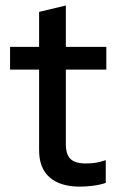

<svg xmlns="http://www.w3.org/2000/svg" viewBox="-20 -683 429 712"><path d="M276.8 9.1Q203 9.1 164 -25.3Q125 -59.7 125 -125.7V-425H17.3V-509.2H125V-638.9L224.2 -662.6V-509.2H374.3V-425H224.2V-148.6Q224.2 -110 241.5 -93.4Q258.7 -76.8 299.2 -76.8Q319.9 -76.8 336.4 -79.7Q352.9 -82.5 372.2 -89.2V-4.8Q352.3 2.2 325.7 5.7Q299.1 9.1 276.8 9.1Z"/></svg>

Font: Red Hat Display VF
Style: Regular
Weight: 300
Designer: Pentagram, MCKL
Foundry: Pentagram, MCKL
Version: Version 1.023